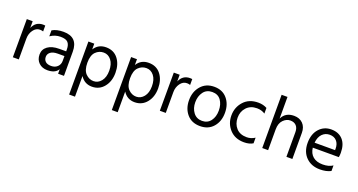

<svg xmlns="http://www.w3.org/2000/svg" viewBox="-48 -1453 4470 2396"><g transform="rotate(20 2186.5 -255.0)"><path d="M151 0H72L73 -507H151V-418Q191 -512 289 -512Q307 -512 317 -510V-432Q296 -439 274 -439Q221 -439 186 -390Q151 -341 151 -277Z M531 5Q460 5 416.5 -37Q373 -79 373 -147.5Q373 -216 428.5 -256.5Q484 -297 580 -297H672V-323Q672 -383 645 -413.5Q618 -444 545.5 -444Q473 -444 410 -401V-480Q467 -515 560 -515Q751 -515 751 -321V0H673V-60Q634 5 531 5ZM672 -169V-234H584Q520 -234 488 -209Q456 -184 456 -146Q456 -108 481 -84.5Q506 -61 557 -61Q608 -61 640 -91.5Q672 -122 672 -169Z M1119 -443Q1058 -443 1013.5 -398.5Q969 -354 969 -255Q969 -156 1014 -110Q1059 -64 1118.5 -64Q1178 -64 1219 -114.5Q1260 -165 1260 -253Q1260 -341 1220 -392Q1180 -443 1119 -443ZM969 197H891V-507H969V-430Q1022 -515 1124.5 -515Q1227 -515 1284.5 -441.5Q1342 -368 1342 -254.5Q1342 -141 1281.5 -66.5Q1221 8 1122.5 8Q1024 8 969 -77Z M1686 -443Q1625 -443 1580.5 -398.5Q1536 -354 1536 -255Q1536 -156 1581 -110Q1626 -64 1685.5 -64Q1745 -64 1786 -114.5Q1827 -165 1827 -253Q1827 -341 1787 -392Q1747 -443 1686 -443ZM1536 197H1458V-507H1536V-430Q1589 -515 1691.5 -515Q1794 -515 1851.5 -441.5Q1909 -368 1909 -254.5Q1909 -141 1848.5 -66.5Q1788 8 1689.5 8Q1591 8 1536 -77Z M2103 0H2024L2025 -507H2103V-418Q2143 -512 2241 -512Q2259 -512 2269 -510V-432Q2248 -439 2226 -439Q2173 -439 2138 -390Q2103 -341 2103 -277Z M2561 -444Q2485 -444 2444 -388Q2403 -332 2403 -252Q2403 -172 2445 -116.5Q2487 -61 2560 -61Q2633 -61 2674 -115.5Q2715 -170 2715 -252.5Q2715 -335 2676 -389.5Q2637 -444 2561 -444ZM2562 -514Q2672 -514 2734.5 -440Q2797 -366 2797 -252.5Q2797 -139 2733 -65Q2669 9 2558.5 9Q2448 9 2384.5 -64.5Q2321 -138 2321 -250.5Q2321 -363 2386.5 -438.5Q2452 -514 2562 -514Z M3144 11Q3024 11 2953.5 -65.5Q2883 -142 2883 -251Q2883 -360 2953.5 -438Q3024 -516 3146 -516Q3211 -516 3262 -488V-413Q3216 -444 3154 -444Q3068 -444 3016.5 -388.5Q2965 -333 2965.5 -251Q2966 -169 3015 -114.5Q3064 -60 3154 -60Q3212 -60 3262 -93V-18Q3214 11 3144 11Z M3784 0H3705V-328Q3705 -383 3676.5 -413Q3648 -443 3597 -443Q3546 -443 3504 -400Q3462 -357 3462 -277V0H3384V-707H3462V-419Q3507 -514 3622 -514Q3695 -514 3739.5 -469Q3784 -424 3784 -347Z M3975 -286H4247V-306Q4247 -369 4213 -406.5Q4179 -444 4120.5 -444Q4062 -444 4022 -403Q3982 -362 3975 -286ZM4150 5Q4035 5 3964.5 -65.5Q3894 -136 3894 -254.5Q3894 -373 3957 -443Q4020 -513 4117 -513Q4214 -513 4270 -452Q4326 -391 4326 -279Q4326 -247 4321 -220H3975Q3984 -145 4032 -105Q4080 -65 4161.5 -65Q4243 -65 4294 -100V-26Q4235 5 4150 5Z"/></g></svg>

Font: Hind Madurai
Style: Regular
Weight: 400
Designer: Jyotish Sonowal
Foundry: Indian Type Foundry
Version: Version 0.702;PS 1.0;hotconv 1.0.81;makeotf.lib2.5.63406